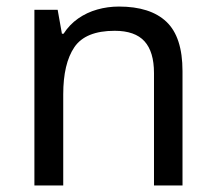

<svg xmlns="http://www.w3.org/2000/svg" viewBox="-20 -566 658 586"><path d="M343 -546Q439 -546 488 -499.5Q537 -453 537 -349V0H450V-343Q450 -408 421 -440Q392 -472 330 -472Q241 -472 207 -422Q173 -372 173 -278V0H85V-536H156L169 -463H174Q192 -491 218.5 -509.5Q245 -528 277 -537Q309 -546 343 -546Z"/></svg>

Font: ukorean05
Style: Book
Weight: 400
Designer: Jelle Bosma - Monotype Design Team
Foundry: Monotype Imaging Inc.
Version: Version 2.003